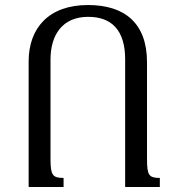

<svg xmlns="http://www.w3.org/2000/svg" viewBox="-20 -744 700 764"><path d="M233 0V-36C189 -36 181 -47 181 -112V-507C181 -605 228 -677 331 -677C422 -677 478 -626 478 -508V0H616V-36C572 -36 565 -47 565 -112V-496C565 -653 475 -724 330 -724C173 -724 94 -631 94 -500V0Z"/></svg>

Font: Noto Serif Armenian SemiCondensed
Style: Regular
Weight: 400
Width: 4
Designer: Monotype Design Team
Foundry: Monotype Imaging Inc.
Version: Version 2.008